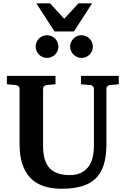

<svg xmlns="http://www.w3.org/2000/svg" viewBox="-20 -1133 769 1169"><path d="M649.9 -615.2Q641.6 -614.3 634.8 -608.4Q627.9 -602.5 627.9 -592.8V-253.9Q627.9 -180.2 611.3 -128.7Q594.7 -77.1 561 -44.9Q527.3 -12.7 475.8 1.7Q424.3 16.1 354 16.1Q225.1 16.1 162.1 -53Q99.1 -122.1 99.1 -253.9V-592.8Q99.1 -602.5 92 -608.4Q85 -614.3 76.2 -615.2L22 -620.1V-670.9H317.9V-620.1L264.2 -615.2Q255.9 -614.3 249 -608.4Q242.2 -602.5 242.2 -592.8V-246.1Q242.2 -152.3 281.7 -109.6Q321.3 -66.9 403.8 -66.9Q443.4 -66.9 471.2 -79.8Q499 -92.8 517.1 -116.2Q535.2 -139.6 543.5 -172.6Q551.8 -205.6 551.8 -246.1V-592.8Q551.8 -602.5 545.4 -608.4Q539.1 -614.3 529.8 -615.2L473.1 -620.1V-670.9H703.1V-620.1ZM335.4 -849.1Q335.4 -835 330.1 -822.5Q324.7 -810.1 315.2 -800.5Q305.7 -791 293 -785.6Q280.3 -780.3 266.1 -780.3Q252 -780.3 239.3 -785.6Q226.6 -791 217.3 -800.5Q208 -810.1 202.6 -822.5Q197.3 -835 197.3 -849.1Q197.3 -863.3 202.6 -876Q208 -888.7 217.3 -898.2Q226.6 -907.7 239.3 -913.1Q252 -918.5 266.1 -918.5Q280.3 -918.5 293 -913.1Q305.7 -907.7 315.2 -898.2Q324.7 -888.7 330.1 -876Q335.4 -863.3 335.4 -849.1ZM545.4 -849.1Q545.4 -835 540 -822.5Q534.7 -810.1 525.1 -800.5Q515.6 -791 502.9 -785.6Q490.2 -780.3 476.1 -780.3Q461.9 -780.3 449.5 -785.6Q437 -791 427.5 -800.5Q418 -810.1 412.6 -822.5Q407.2 -835 407.2 -849.1Q407.2 -863.3 412.6 -876Q418 -888.7 427.5 -898.2Q437 -907.7 449.5 -913.1Q461.9 -918.5 476.1 -918.5Q490.2 -918.5 502.9 -913.1Q515.6 -907.7 525.1 -898.2Q534.7 -888.7 540 -876Q545.4 -863.3 545.4 -849.1ZM430.2 -941.4H312L201.2 -1112.8H284.2L371.1 -1018.6L458 -1112.8H541Z"/></svg>

Font: Charis SIL Eur
Style: Bold
Weight: 700
Foundry: SIL International
Version: Version 5.000